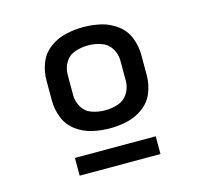

<svg xmlns="http://www.w3.org/2000/svg" viewBox="-82 -831 740 700"><g transform="rotate(-15 288.0 -481.0)"><path d="M288 -359Q322 -359 354.5 -366.5Q387 -374 414.5 -394.5Q442 -415 454.5 -446.5Q467 -478 467 -511V-588Q467 -622 454.5 -653.5Q442 -685 414.5 -705.5Q387 -726 354.5 -733.5Q322 -741 288 -741Q255 -741 222 -733.5Q189 -726 161.5 -705.5Q134 -685 121.5 -653.5Q109 -622 109 -588V-511Q109 -478 121.5 -446.5Q134 -415 161.5 -394.5Q189 -374 222 -366.5Q255 -359 288 -359ZM136 -221H441V-288H136ZM288 -427Q263 -427 239 -435Q215 -443 202 -464.5Q189 -486 189 -511V-588Q189 -613 202 -634.5Q215 -656 239 -664Q263 -672 288 -672Q313 -672 337 -664Q361 -656 374.5 -634.5Q388 -613 388 -588V-511Q388 -486 374.5 -464.5Q361 -443 337 -435Q313 -427 288 -427Z"/></g></svg>

Font: Iosevka Sparkle Semibold
Style: Regular
Weight: 600
Designer: Belleve Invis
Foundry: Belleve Invis
Version: Version 4.5.0; ttfautohint (v1.8.3)